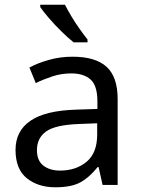

<svg xmlns="http://www.w3.org/2000/svg" viewBox="-20 -786 601 816"><path d="M288 -545Q386 -545 433 -502Q480 -459 480 -365V0H416L399 -76H395Q360 -32 321.5 -11Q283 10 215 10Q142 10 94 -28.5Q46 -67 46 -149Q46 -229 109 -272.5Q172 -316 303 -320L394 -323V-355Q394 -422 365 -448Q336 -474 283 -474Q241 -474 203 -461.5Q165 -449 132 -433L105 -499Q140 -518 188 -531.5Q236 -545 288 -545ZM314 -259Q214 -255 175.5 -227Q137 -199 137 -148Q137 -103 164.5 -82Q192 -61 235 -61Q303 -61 348 -98.5Q393 -136 393 -214V-262ZM256 -766Q267 -744 283.5 -716.5Q300 -689 318.5 -663Q337 -637 352 -618V-606H293Q270 -624 241 -652.5Q212 -681 187.5 -709.5Q163 -738 151 -756V-766Z"/></svg>

Font: Noto Sans Avestan
Style: Regular
Weight: 400
Designer: Monotype Design Team
Foundry: Monotype Imaging Inc.
Version: Version 2.003; ttfautohint (v1.8.4.7-5d5b)